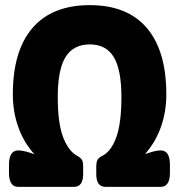

<svg xmlns="http://www.w3.org/2000/svg" viewBox="-20 -728 697 748"><path d="M51 0Q15 0 15 -55V-86Q15 -142 51 -142Q64 -142 81.5 -137.5Q99 -133 114 -127Q72 -174 51 -233.5Q30 -293 30 -360Q30 -530 106.5 -619Q183 -708 330 -708Q476 -708 552 -619Q628 -530 628 -360Q628 -293 607 -233.5Q586 -174 545 -128Q560 -133 576.5 -137.5Q593 -142 606 -142Q642 -142 642 -86V-55Q642 0 606 0H391Q355 0 355 -50V-80Q355 -95 359 -103.5Q363 -112 375 -119Q412 -136 432.5 -191.5Q453 -247 453 -350Q453 -457 423 -506Q393 -555 330 -555Q266 -555 235.5 -506Q205 -457 205 -350Q205 -247 226.5 -192Q248 -137 284 -119Q296 -112 300 -103.5Q304 -95 304 -80V-50Q304 0 268 0Z"/></svg>

Font: Asap Semi Condensed ExtraBold
Style: Regular
Weight: 800
Width: 4
Designer: Pablo Cosgaya
Foundry: Omnibus-Type
Version: Version 3.001; ttfautohint (v1.8.4.7-5d5b)